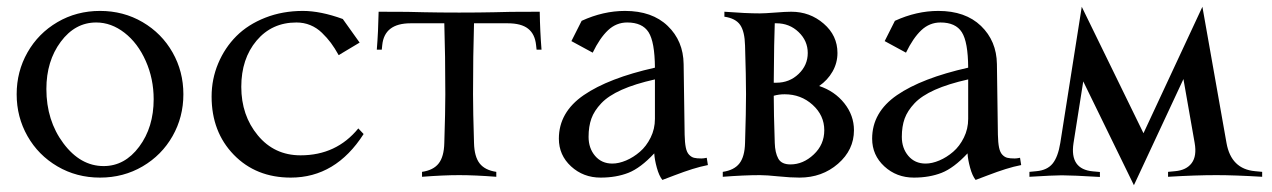

<svg xmlns="http://www.w3.org/2000/svg" viewBox="-20 -523 3764 568"><path d="M61.3 -120.4Q29.3 -176.8 29.3 -244.1Q29.3 -311.5 61.3 -367.9Q93.3 -424.3 149.9 -457.5Q206.5 -490.7 275.9 -490.7Q345.2 -490.7 401.9 -457.5Q458.5 -424.3 490.5 -367.9Q522.5 -311.5 522.5 -244.1Q522.5 -176.8 490.5 -120.4Q458.5 -64 401.9 -30.8Q345.2 2.4 275.9 2.4Q206.5 2.4 149.9 -30.8Q93.3 -64 61.3 -120.4ZM264.6 -456.5Q202.1 -456.5 159.7 -399.4Q117.2 -342.3 117.2 -259.8Q117.2 -166.5 167.5 -99.1Q217.8 -31.7 286.6 -31.7Q349.1 -31.7 391.8 -89.1Q434.6 -146.5 434.6 -229.5Q434.6 -290 411.1 -342.8Q387.7 -395.5 348.4 -426Q309.1 -456.5 264.6 -456.5Z M994.1 -466.8 1043.9 -397 981.9 -359.9Q970.2 -380.9 959 -396Q947.8 -411.1 932.4 -426Q917 -440.9 897.9 -448.7Q878.9 -456.5 856.9 -456.5Q784.2 -456.5 739 -402.8Q693.8 -349.1 693.8 -266.1Q693.8 -181.6 742.7 -122.6Q791.5 -63.5 869.1 -63.5Q975.1 -63.5 1040 -143.1L1055.7 -126.5Q973.1 2.4 840.3 2.4Q737.3 2.4 671.6 -65.2Q606 -132.8 606 -237.3Q606 -289.1 625.5 -335.4Q645 -381.8 679.4 -416.3Q713.9 -450.7 764.9 -470.7Q815.9 -490.7 876 -490.7Q928.2 -490.7 994.1 -466.8Z M1441.9 -486.8Q1474.6 -488.3 1576.7 -488.3Q1577.6 -430.7 1582 -376H1567.4L1565.9 -389.6Q1562.5 -422.4 1542.2 -438.2Q1522 -454.1 1481.9 -454.1H1382.3Q1379.4 -360.4 1379.4 -244.1Q1379.4 -193.8 1382.3 -100.1Q1383.3 -59.6 1398.9 -39.6Q1414.6 -19.5 1448.2 -14.6V0Q1384.8 -4.9 1338.4 -4.9Q1292 -4.9 1228.5 0V-14.6Q1262.2 -19.5 1277.8 -39.6Q1293.5 -59.6 1294.4 -100.1Q1297.4 -193.8 1297.4 -244.1Q1297.4 -360.4 1294.4 -454.1H1194.8Q1117.2 -454.1 1110.8 -389.6L1109.4 -376H1094.7Q1099.1 -430.7 1100.1 -488.3Q1202.1 -488.3 1234.9 -486.8Q1278.8 -485.8 1338.4 -485.8Q1397.9 -485.8 1441.9 -486.8Z M1917.5 -171.4V-288.1Q1858.4 -274.9 1819.1 -257.3Q1779.8 -239.7 1758.8 -217.5Q1737.8 -195.3 1729.5 -172.1Q1721.2 -148.9 1721.2 -118.2Q1721.2 -84.5 1740.5 -61.8Q1759.8 -39.1 1791.5 -39.1Q1810.5 -39.1 1832.3 -48.3Q1854 -57.6 1873 -74Q1892.1 -90.3 1904.8 -116Q1917.5 -141.6 1917.5 -171.4ZM1829.1 -490.7Q1909.2 -490.7 1955.3 -446.3Q2001.5 -401.9 2002.4 -333.5L2005.4 -124.5Q2005.9 -101.1 2008.8 -86.7Q2011.7 -72.3 2018.6 -65.2Q2025.4 -58.1 2033.2 -56.2Q2041 -54.2 2055.2 -54.2Q2061 -54.2 2070.8 -56.2L2074.2 -34.7Q2051.8 -30.3 2028.3 -22.9Q2004.9 -15.6 1975.1 -4.2Q1945.3 7.3 1939.5 9.3Q1929.7 -2.9 1923.1 -26.9Q1916.5 -50.8 1915.5 -69.3Q1875 -25.9 1838.9 -11.7Q1802.7 2.4 1756.8 2.4Q1705.6 2.4 1669.4 -30.8Q1633.3 -64 1633.3 -112.8Q1633.3 -190.9 1706.8 -241.5Q1780.3 -292 1917.5 -322.8Q1917 -398.9 1898.7 -427.7Q1880.4 -456.5 1835.4 -456.5Q1803.2 -456.5 1778.8 -433.6Q1754.4 -410.6 1733.4 -367.2L1670.4 -401.4L1700.7 -461.4Q1764.6 -490.7 1829.1 -490.7Z M2228 -483.4Q2242.2 -483.4 2272.9 -485.8Q2303.7 -488.3 2320.8 -488.3Q2376 -488.3 2416.7 -453.1Q2457.5 -418 2457.5 -366.2Q2457.5 -336.9 2442.9 -311.3Q2428.2 -285.6 2403.3 -268.6Q2449.2 -253.4 2477.8 -217.5Q2506.3 -181.6 2506.3 -137.7Q2506.3 -79.6 2459.2 -38.6Q2412.1 2.4 2345.2 2.4Q2318.8 2.4 2283.2 -1.2Q2247.6 -4.9 2228 -4.9Q2181.6 -4.9 2118.2 0V-14.6Q2151.9 -19.5 2167.5 -39.6Q2183.1 -59.6 2184.1 -100.1Q2187 -193.8 2187 -244.1Q2187 -294.4 2184.1 -388.2Q2183.1 -429.7 2169.7 -449.2Q2156.2 -468.8 2123 -473.6V-488.3Q2186.5 -483.4 2228 -483.4ZM2301.3 -244.1Q2284.2 -244.1 2269 -239.7Q2269 -189.5 2272 -100.1Q2272.9 -70.8 2282.5 -53.7Q2292 -36.6 2318.4 -36.6Q2356 -36.6 2387.2 -65.9Q2418.5 -95.2 2418.5 -137.7Q2418.5 -181.6 2384 -212.9Q2349.6 -244.1 2301.3 -244.1ZM2276.9 -454.1H2272Q2270 -410.2 2269 -278.3H2276.9Q2315.4 -278.3 2342.5 -304.2Q2369.6 -330.1 2369.6 -366.2Q2369.6 -402.3 2342.5 -428.2Q2315.4 -454.1 2276.9 -454.1Z M2844.2 -171.4V-288.1Q2785.2 -274.9 2745.8 -257.3Q2706.5 -239.7 2685.5 -217.5Q2664.6 -195.3 2656.2 -172.1Q2647.9 -148.9 2647.9 -118.2Q2647.9 -84.5 2667.2 -61.8Q2686.5 -39.1 2718.3 -39.1Q2737.3 -39.1 2759 -48.3Q2780.8 -57.6 2799.8 -74Q2818.8 -90.3 2831.5 -116Q2844.2 -141.6 2844.2 -171.4ZM2755.9 -490.7Q2835.9 -490.7 2882.1 -446.3Q2928.2 -401.9 2929.2 -333.5L2932.1 -124.5Q2932.6 -101.1 2935.5 -86.7Q2938.5 -72.3 2945.3 -65.2Q2952.1 -58.1 2960 -56.2Q2967.8 -54.2 2981.9 -54.2Q2987.8 -54.2 2997.6 -56.2L3001 -34.7Q2978.5 -30.3 2955.1 -22.9Q2931.6 -15.6 2901.9 -4.2Q2872.1 7.3 2866.2 9.3Q2856.4 -2.9 2849.9 -26.9Q2843.3 -50.8 2842.3 -69.3Q2801.8 -25.9 2765.6 -11.7Q2729.5 2.4 2683.6 2.4Q2632.3 2.4 2596.2 -30.8Q2560.1 -64 2560.1 -112.8Q2560.1 -190.9 2633.5 -241.5Q2707 -292 2844.2 -322.8Q2843.8 -398.9 2825.4 -427.7Q2807.1 -456.5 2762.2 -456.5Q2730 -456.5 2705.6 -433.6Q2681.2 -410.6 2660.2 -367.2L2597.2 -401.4L2627.4 -461.4Q2691.4 -490.7 2755.9 -490.7Z M3362.8 -128.9 3537.1 -502.9 3608.4 -100.1Q3622.1 -22.9 3692.9 -16.6L3713.9 -14.6V0Q3632.3 -4.9 3578.6 -4.9Q3517.1 -4.9 3435.5 0V-14.6L3456.5 -16.6Q3489.7 -19.5 3505.4 -40.5Q3521 -61.5 3514.2 -100.1L3481 -289.1L3334.5 24.9L3184.6 -282.2L3155.8 -99.6Q3144 -22.5 3212.9 -16.1L3233.9 -14.2V0.5Q3152.3 -4.4 3121.1 -4.4Q3098.6 -4.4 3025.4 0V-14.6L3046.4 -16.6Q3078.1 -19.5 3094 -39.1Q3109.9 -58.6 3116.7 -100.1L3180.2 -502.9Z"/></svg>

Font: Flanker
Style: Regular
Weight: 400
Designer: Flanker
Foundry: Flanker
Version: Version 2.027